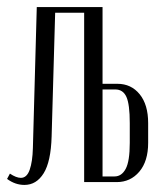

<svg xmlns="http://www.w3.org/2000/svg" viewBox="-20 -515 471 543"><path d="M312 -278Q351 -278 375 -248.5Q399 -219 399 -167V-111Q399 -59 374 -29.5Q349 0 310 0H218V-479H136L126 -129Q124 -58 103.5 -25Q83 8 49 8Q23 8 0 -9L8 -24Q26 -12 39 -12Q56 -12 64 -35Q72 -58 73 -96L84 -495H270V-278ZM347 -167Q347 -220 337.5 -241Q328 -262 306 -262H270V-16H304Q324 -16 335.5 -37.5Q347 -59 347 -111Z"/></svg>

Font: Moniqa Cond Heading
Style: Regular
Weight: 400
Width: 3
Designer: Rajesh Rajput
Foundry: Rajesh Rajput
Version: Version 1.000